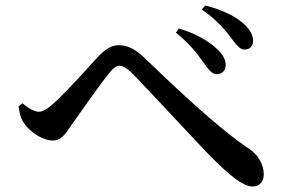

<svg xmlns="http://www.w3.org/2000/svg" viewBox="-20 -738 1040 701"><path d="M722 -511C741 -484 754 -467 771 -467C791 -467 803 -480 804 -499C805 -520 793 -541 768 -563C739 -590 691 -617 633 -634L622 -619C672 -579 700 -542 722 -511ZM822 -602C843 -574 855 -557 873 -557C892 -557 904 -570 904 -589C904 -613 889 -636 862 -658C833 -681 790 -703 729 -718L717 -703C770 -667 801 -630 822 -602ZM48 -350C51 -323 57 -302 70 -285C93 -253 138 -225 172 -225C205 -225 220 -251 242 -283C275 -330 349 -435 380 -473C396 -492 406 -498 416 -498C428 -498 441 -491 461 -472C525 -407 684 -234 745 -171C818 -97 868 -57 902 -57C927 -57 943 -74 943 -102C943 -136 923 -172 892 -193C782 -266 636 -403 504 -530C471 -561 443 -573 413 -573C386 -573 364 -557 340 -533C309 -500 223 -402 174 -359C152 -339 136 -330 122 -330C107 -330 84 -342 62 -361Z"/></svg>

Font: Noto Serif CJK KR SemiBold
Style: Regular
Weight: 600
Designer: Ryoko NISHIZUKA 西塚涼子 (kana & ideographs); Frank Grießhammer (Latin, Greek & Cyrillic); Wenlong ZHANG 张文龙 (bopomofo); San
Foundry: Adobe
Version: Version 2.001;hotconv 1.1.0;makeotfexe 2.6.0